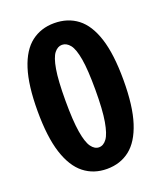

<svg xmlns="http://www.w3.org/2000/svg" viewBox="-137 -818 770 916"><g transform="rotate(-20 248.0 -360.0)"><path d="M248 10Q181 10 132 -28.5Q83 -67 56.5 -149Q30 -231 30 -363Q30 -493 56 -574Q82 -655 131 -692.5Q180 -730 247 -730Q316 -730 365 -692.5Q414 -655 440 -574Q466 -493 466 -362Q466 -230 439.5 -148Q413 -66 364.5 -28Q316 10 248 10ZM247 -100Q270 -100 287 -123.5Q304 -147 314 -204.5Q324 -262 324 -364Q324 -465 314.5 -520.5Q305 -576 287.5 -598Q270 -620 247 -620Q225 -620 208 -598.5Q191 -577 181.5 -521.5Q172 -466 172 -364Q172 -262 181.5 -204.5Q191 -147 208 -123.5Q225 -100 247 -100Z"/></g></svg>

Font: Instrument Sans Condensed
Style: Bold
Weight: 700
Width: 3
Designer: Rodrigo Fuenzalida
Foundry: fragTYPE
Version: Version 1.000;gftools[0.9.28]